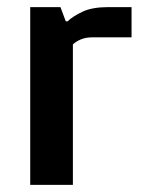

<svg xmlns="http://www.w3.org/2000/svg" viewBox="-20 -520 400 540"><path d="M65 0V-500H150L165 -460H170Q186 -475 213 -487.5Q240 -500 285 -500H350V-415H240Q221 -415 207 -409Q193 -403 185 -395V0Z"/></svg>

Font: Cuprum
Style: Regular
Weight: 400
Designer: Jovanny Lemonad
Foundry: Jovanny Lemonad
Version: Version 3.000